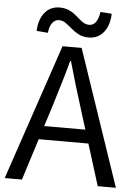

<svg xmlns="http://www.w3.org/2000/svg" viewBox="-61 -985 731 1032"><g transform="rotate(5 304.0 -469.5)"><path d="M4 0 252 -733H355L604 0H506L378 -410Q358 -473 340 -533.5Q322 -594 304 -658H300Q283 -594 264.5 -533.5Q246 -473 227 -410L97 0ZM133 -224V-297H471V-224ZM387 -792Q356 -792 333 -804Q310 -816 292.5 -831.5Q275 -847 258 -859Q241 -871 221 -871Q200 -871 185.5 -852.5Q171 -834 167 -798L106 -803Q109 -866 139 -902.5Q169 -939 219 -939Q250 -939 273 -927.5Q296 -916 313.5 -900Q331 -884 348 -872Q365 -860 385 -860Q406 -860 420 -879Q434 -898 439 -934L500 -930Q498 -866 467.5 -829Q437 -792 387 -792Z"/></g></svg>

Font: Noto Sans TC
Style: Regular
Weight: 400
Designer: Ryoko NISHIZUKA  (kana, bopomofo & ideographs); Paul D. Hunt (Latin, Greek & Cyrillic); Sandoll Communications , Soo-you
Foundry: Adobe
Version: Version 2.004-H2;hotconv 1.0.118;makeotfexe 2.5.65603